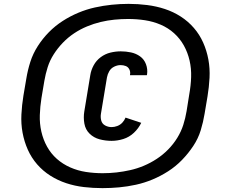

<svg xmlns="http://www.w3.org/2000/svg" viewBox="-20 -836 1192 991"><path d="M509 135Q552 135 595 131Q638 127 681.5 117.5Q725 108 767 90.5Q809 73 848 48Q887 23 919.5 -10.5Q952 -44 977.5 -82.5Q1003 -121 1016 -163.5Q1029 -206 1036 -249L1051 -338Q1059 -386 1061.5 -434.5Q1064 -483 1055.5 -529Q1047 -575 1028.5 -616.5Q1010 -658 980.5 -692Q951 -726 913 -750.5Q875 -775 831 -789.5Q787 -804 739.5 -810Q692 -816 644 -816H643Q600 -816 556.5 -811.5Q513 -807 470 -797.5Q427 -788 385 -770.5Q343 -753 304 -728Q265 -703 232.5 -670Q200 -637 175 -598Q150 -559 136.5 -516.5Q123 -474 116 -431L101 -343Q93 -294 90.5 -245.5Q88 -197 96.5 -151Q105 -105 123.5 -63.5Q142 -22 171.5 12Q201 46 239.5 70.5Q278 95 322 109.5Q366 124 413 129.5Q460 135 509 135ZM556 -109Q586 -109 616.5 -118.5Q647 -128 671 -150.5Q695 -173 709 -202L628 -229Q622 -214 611 -202.5Q600 -191 585 -185.5Q570 -180 556 -180Q538 -180 522.5 -188.5Q507 -197 502.5 -214Q498 -231 501 -249L532 -436Q535 -453 544 -468.5Q553 -484 569.5 -492Q586 -500 602 -500Q617 -500 629.5 -495Q642 -490 648 -477Q654 -464 651 -450V-448H738L739 -452Q743 -479 733.5 -504.5Q724 -530 703 -545Q682 -560 656 -565.5Q630 -571 603 -571Q577 -571 550 -564.5Q523 -558 500 -541Q477 -524 463.5 -499Q450 -474 446 -448L415 -260Q410 -229 415.5 -198Q421 -167 442.5 -146Q464 -125 494 -117Q524 -109 556 -109ZM510 58Q466 58 423.5 51.5Q381 45 342.5 28Q304 11 273.5 -16Q243 -43 223 -79Q203 -115 193.5 -156.5Q184 -198 185.5 -242Q187 -286 194 -330L209 -419Q215 -454 226 -489Q237 -524 257.5 -556Q278 -588 304.5 -615.5Q331 -643 362.5 -664Q394 -685 429 -699.5Q464 -714 499.5 -722.5Q535 -731 570.5 -734.5Q606 -738 641 -738Q686 -738 728.5 -731.5Q771 -725 809.5 -708.5Q848 -692 878.5 -664.5Q909 -637 929 -601Q949 -565 958.5 -523.5Q968 -482 966.5 -438Q965 -394 957 -350L943 -262Q937 -226 926 -191.5Q915 -157 895 -124.5Q875 -92 848 -64.5Q821 -37 789 -16Q757 5 722.5 19.5Q688 34 652.5 42Q617 50 581.5 54Q546 58 510 58Z"/></svg>

Font: Iosevka Sparkle Heavy
Style: Italic
Weight: 900
Italic angle: -9°
Designer: Belleve Invis
Foundry: Belleve Invis
Version: Version 4.5.0; ttfautohint (v1.8.3)